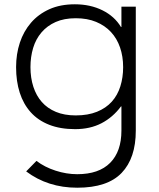

<svg xmlns="http://www.w3.org/2000/svg" viewBox="-20 -660 743 895"><path d="M613 -629V-51Q613 77 547 146Q481 215 340 215Q203 215 102 139L150 90Q188 119 239 135.5Q290 152 340 152Q441 152 493.5 99Q546 46 546 -51V-164H544Q506 -113 453 -85.5Q400 -58 330 -58Q261 -58 209 -78.5Q157 -99 123 -137Q89 -175 72 -228Q55 -281 55 -347Q55 -408 72.5 -461Q90 -514 124.5 -554Q159 -594 210 -617Q261 -640 329 -640Q401 -640 457.5 -612Q514 -584 544 -534H546V-629ZM554 -347Q554 -397 539.5 -439Q525 -481 497 -511Q469 -541 428 -558Q387 -575 333 -575Q279 -575 239.5 -557.5Q200 -540 173.5 -509Q147 -478 134.5 -436.5Q122 -395 122 -347Q122 -297 135.5 -255.5Q149 -214 175 -184.5Q201 -155 240.5 -138.5Q280 -122 333 -122Q390 -122 432 -139Q474 -156 501 -186Q528 -216 541 -257.5Q554 -299 554 -347Z"/></svg>

Font: TypoPRO Sinkin Sans
Style: 300 Light
Weight: 300
Designer: Keith Bates
Foundry: K-Type
Version: Sinkin Sans (version 1.0)  by Keith Bates   •   © 2014   www